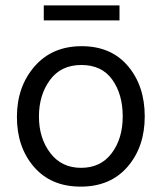

<svg xmlns="http://www.w3.org/2000/svg" viewBox="-20 -686 602 715"><path d="M425 -610H143V-666H425ZM283 -444Q207 -444 166 -388Q125 -332 125 -252Q125 -172 167 -116.5Q209 -61 282 -61Q355 -61 396 -115.5Q437 -170 437 -252.5Q437 -335 398 -389.5Q359 -444 283 -444ZM284 -514Q394 -514 456.5 -440Q519 -366 519 -252.5Q519 -139 455 -65Q391 9 280.5 9Q170 9 106.5 -64.5Q43 -138 43 -250.5Q43 -363 108.5 -438.5Q174 -514 284 -514Z"/></svg>

Font: Hind Mysuru
Style: Regular
Weight: 400
Designer: Manushi Parikh, Hitesh Malaviya
Foundry: Indian Type Foundry
Version: Version 0.703;PS 1.0;hotconv 1.0.86;makeotf.lib2.5.63406